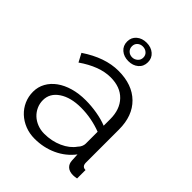

<svg xmlns="http://www.w3.org/2000/svg" viewBox="-210 -843 965 965"><g transform="rotate(45 272.5 -360.0)"><path d="M206 10Q169 10 137.5 -2.5Q106 -15 82.5 -37Q59 -59 46 -88.5Q33 -118 33 -152Q33 -186 49 -215Q65 -244 94 -265Q123 -286 163 -297.5Q203 -309 251 -309Q291 -309 332 -302Q373 -295 405 -282V-329Q405 -398 366 -438.5Q327 -479 258 -479Q218 -479 176 -463Q134 -447 91 -417L67 -462Q168 -530 263 -530Q361 -530 417 -475Q473 -420 473 -323V-88Q473 -60 498 -60V0Q481 3 472 3Q446 3 431.5 -10Q417 -23 416 -46L414 -87Q378 -40 323.5 -15Q269 10 206 10ZM222 -42Q275 -42 319.5 -62Q364 -82 387 -115Q396 -124 400.5 -134.5Q405 -145 405 -154V-239Q371 -252 334.5 -259Q298 -266 260 -266Q188 -266 143 -236Q98 -206 98 -157Q98 -133 107.5 -112Q117 -91 133.5 -75.5Q150 -60 173 -51Q196 -42 222 -42ZM189 -665Q189 -694 210 -712Q231 -730 263 -730Q295 -730 316 -712Q337 -694 337 -665Q337 -635 316 -617Q295 -599 263 -599Q231 -599 210 -617Q189 -635 189 -665ZM263 -703Q246 -703 234.5 -692.5Q223 -682 223 -665Q223 -648 234.5 -637Q246 -626 263 -626Q279 -626 291.5 -637Q304 -648 304 -665Q304 -682 292 -692.5Q280 -703 263 -703Z"/></g></svg>

Font: PTCRaleway
Style: Regular
Weight: 400
Designer: Matt McInerney, Pablo Impallari, Rodrigo Fuenzalida
Foundry: Matt McInerney, Pablo Impallari, Rodrigo Fuenzalida
Version: Version 3.000g; ttfautohint (v1.5) -l 8 -r 28 -G 28 -x 14 -D